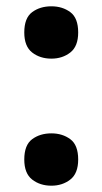

<svg xmlns="http://www.w3.org/2000/svg" viewBox="-20 -576 325 609"><path d="M57 -70Q57 -116 82 -134.5Q107 -153 143 -153Q178 -153 203 -134.5Q228 -116 228 -70Q228 -26 203 -6.5Q178 13 143 13Q107 13 82 -6.5Q57 -26 57 -70ZM57 -473Q57 -519 82 -537.5Q107 -556 143 -556Q178 -556 203 -537.5Q228 -519 228 -473Q228 -429 203 -409.5Q178 -390 143 -390Q107 -390 82 -409.5Q57 -429 57 -473Z"/></svg>

Font: Noto Sans Kawi
Style: Bold
Weight: 700
Designer: Fadhl Haqq
Version: Version 1.000